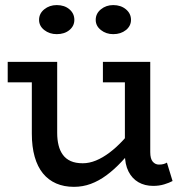

<svg xmlns="http://www.w3.org/2000/svg" viewBox="-20 -711 713 745"><path d="M266.8 14Q228.3 14 198 0.8Q167.7 -12.4 146.7 -38.1Q125.7 -63.7 114.6 -102.6Q103.5 -141.5 103.5 -192.3V-471H201.9V-195.4Q201.9 -168.7 207.3 -147.2Q212.6 -125.7 224.2 -110Q235.7 -94.3 254.6 -85.9Q273.5 -77.5 301.2 -77.5Q326.3 -77.5 352.4 -88.2Q378.5 -98.9 405.4 -119.2Q432.4 -139.5 459.2 -168.6Q486.1 -197.8 512.2 -233.6V-155.2Q481.7 -115.4 452.2 -84.1Q422.8 -52.7 393.1 -30.9Q363.4 -9 332.2 2.5Q301.1 14 266.8 14ZM9.9 -391.6V-471H181.6V-391.6ZM574.6 10.3Q541.9 10.3 517.2 -3.9Q492.5 -18.1 478.5 -45.8Q464.6 -73.5 464.6 -113.1V-471H563V-120.8Q563 -94.9 572.7 -83.7Q582.5 -72.4 596.5 -72.4Q607.2 -72.4 614.4 -74.4Q621.5 -76.3 627.7 -80L649.6 -8.6Q636.6 -1.6 617.2 4.3Q597.8 10.3 574.6 10.3ZM379.3 -391.6V-471H548.6V-391.6ZM419.3 -578.5Q391.8 -578.5 371.6 -594.4Q351.4 -610.3 351.4 -633.9Q351.4 -658.5 371.6 -674.9Q391.8 -691.3 419.3 -691.3Q448.9 -691.3 468.6 -674.9Q488.3 -658.5 488.3 -633.9Q488.3 -610.3 468.6 -594.4Q448.9 -578.5 419.3 -578.5ZM200.2 -578.5Q172.1 -578.5 151.8 -594.4Q131.6 -610.3 131.6 -633.9Q131.6 -658.5 151.8 -674.9Q172.1 -691.3 200.2 -691.3Q230.2 -691.3 249.4 -674.9Q268.5 -658.5 268.5 -633.9Q268.5 -610.3 249.4 -594.4Q230.2 -578.5 200.2 -578.5Z"/></svg>

Font: BioRhyme ExtraBold
Style: Regular
Weight: 800
Designer: Aoife Mooney
Foundry: Aoife Mooney Type
Version: Version 1.600;gftools[0.9.33]